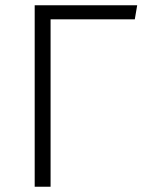

<svg xmlns="http://www.w3.org/2000/svg" viewBox="-20 -705 548 725"><path d="M489 -632H171V0H111V-685H498Z"/></svg>

Font: Fira Sans Light
Style: Regular
Weight: 300
Designer: bBox Type GmbH & Carrois Corporate GbR & Edenspiekermann AG
Foundry: bBox Type GmbH & Carrois Corporate GbR & Edenspiekermann AG
Version: Version 4.301